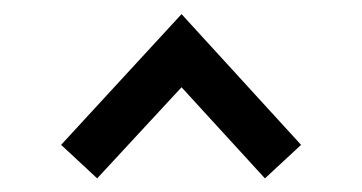

<svg xmlns="http://www.w3.org/2000/svg" viewBox="-20 -768 526 279"><path d="M417.5 -557.5 243.8 -747.5 68.8 -557.5 121.2 -508.8 243.8 -641.2 365 -508.8Z"/></svg>

Font: Cambay
Style: Regular
Weight: 400
Version: Version 1.180;PS 001.180;hotconv 1.0.70;makeotf.lib2.5.58329